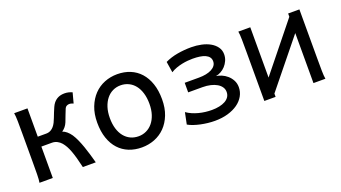

<svg xmlns="http://www.w3.org/2000/svg" viewBox="-48 -893 2292 1291"><g transform="rotate(-20 1097.5 -248.0)"><path d="M166 -295.4H227.1Q235.4 -295.4 244.6 -297.6Q253.9 -299.8 263.2 -305.7Q272.5 -311.5 281.2 -321.3Q290 -331.1 297.9 -346.7Q304.2 -359.4 311 -377L324.7 -412.1Q331.5 -429.7 338.9 -445.6Q346.2 -461.4 354 -471.2Q368.2 -489.3 387.7 -498.5Q407.2 -507.8 434.6 -507.8Q448.7 -507.8 462.9 -504.4Q477.1 -501 488.3 -495.6L468.8 -422.4Q462.9 -424.8 455.3 -427.2Q447.8 -429.7 439.5 -429.7Q430.2 -429.7 421.1 -425Q412.1 -420.4 407.7 -410.2Q400.9 -394.5 392.1 -371.1Q383.3 -347.7 373.5 -322.3Q366.7 -305.7 356.2 -293Q345.7 -280.3 332 -271Q347.2 -266.6 362.5 -253.7Q377.9 -240.7 390.6 -222.2Q403.8 -202.1 415.3 -176.3Q426.8 -150.4 437 -121.3Q447.3 -92.3 456.3 -61.3Q465.3 -30.3 473.6 0H380.9Q372.1 -38.6 363.8 -68.6Q355.5 -98.6 346.7 -122.1Q337.9 -145.5 328.4 -162.6Q318.8 -179.7 307.6 -192.9Q295.4 -207 278.6 -215.8Q261.7 -224.6 241.7 -224.6H166V0H70.8Q74.7 -20.5 75.2 -59.3Q75.7 -98.1 75.7 -148.9V-349.1Q75.7 -399.9 75.2 -438.7Q74.7 -477.5 70.8 -498H166Z M664.1 -246.6Q664.1 -204.1 674.3 -170.4Q684.6 -136.7 703.4 -113.5Q722.2 -90.3 748 -78.1Q773.9 -65.9 805.7 -65.9Q835 -65.9 860.8 -78.1Q886.7 -90.3 906 -113.5Q925.3 -136.7 936.3 -170.4Q947.3 -204.1 947.3 -246.6Q947.3 -289.6 937 -323.5Q926.8 -357.4 908 -381.1Q889.2 -404.8 863 -417.2Q836.9 -429.7 805.7 -429.7Q775.9 -429.7 750 -417.2Q724.1 -404.8 705.1 -381.1Q686 -357.4 675 -323.5Q664.1 -289.6 664.1 -246.6ZM573.7 -246.6Q573.7 -309.6 592.8 -358.2Q611.8 -406.7 644 -440.2Q676.3 -473.6 719.2 -490.7Q762.2 -507.8 810.5 -507.8Q860.8 -507.8 902.6 -490.7Q944.3 -473.6 974.4 -440.2Q1004.4 -406.7 1021 -358.2Q1037.6 -309.6 1037.6 -246.6Q1037.6 -183.6 1018.6 -135.3Q999.5 -86.9 967.3 -54.2Q935.1 -21.5 892.1 -4.6Q849.1 12.2 800.8 12.2Q750.5 12.2 708.7 -4.6Q667 -21.5 637 -54.2Q606.9 -86.9 590.3 -135.3Q573.7 -183.6 573.7 -246.6Z M1323.2 12.2Q1298.3 12.2 1272.2 9.3Q1246.1 6.3 1221.2 1Q1196.3 -4.4 1174.1 -12Q1151.9 -19.5 1135.3 -29.3L1152.3 -112.3Q1170.4 -99.6 1191.7 -90.3Q1212.9 -81.1 1235.6 -75.2Q1258.3 -69.3 1281.7 -66.4Q1305.2 -63.5 1328.1 -63.5Q1357.4 -63.5 1381.8 -68.6Q1406.2 -73.7 1424.3 -83.7Q1442.4 -93.8 1452.4 -108.9Q1462.4 -124 1462.4 -144Q1462.4 -163.6 1451.9 -179.2Q1441.4 -194.8 1422.4 -206.1Q1403.3 -217.3 1377.4 -223.4Q1351.6 -229.5 1320.8 -229.5H1218.3V-297.9H1320.8Q1348.1 -297.9 1371.3 -302.5Q1394.5 -307.1 1411.6 -316.2Q1428.7 -325.2 1438.2 -338.4Q1447.8 -351.6 1447.8 -368.7Q1447.8 -386.2 1438.7 -398.2Q1429.7 -410.2 1413.3 -417.7Q1397 -425.3 1374 -428.7Q1351.1 -432.1 1323.2 -432.1Q1307.1 -432.1 1287.4 -430.4Q1267.6 -428.7 1246.6 -424.3Q1225.6 -419.9 1204.3 -412.4Q1183.1 -404.8 1164.6 -393.1L1152.3 -471.2Q1192.4 -490.7 1241.2 -499.3Q1290 -507.8 1340.3 -507.8Q1377.9 -507.8 1412.8 -500.2Q1447.8 -492.7 1474.4 -477.5Q1501 -462.4 1517.1 -439.9Q1533.2 -417.5 1533.2 -388.2Q1533.2 -363.8 1523.9 -343Q1514.6 -322.3 1500 -306.4Q1485.4 -290.5 1466.8 -280.8Q1449.2 -271 1431.6 -268.6Q1449.2 -266.1 1469.7 -257.8Q1490.7 -249 1508.5 -233.6Q1526.4 -218.3 1538.3 -196.3Q1550.3 -174.3 1550.3 -146.5Q1550.3 -112.8 1533.9 -83.7Q1517.6 -54.7 1487.8 -33.4Q1458 -12.2 1416.3 0Q1374.5 12.2 1323.2 12.2Z M1760.3 -498V-138.2L2031.2 -474.6V-498H2111.8V-148.9Q2111.8 -98.1 2112.3 -59.3Q2112.8 -20.5 2116.7 0H2031.2V-357.9L1760.3 -23.4V0H1679.7V-349.1Q1679.7 -399.9 1679.2 -438.7Q1678.7 -477.5 1674.8 -498Z"/></g></svg>

Font: Andika FrenchTight
Style: Regular
Weight: 400
Designer: Victor Gaultney, Annie Olsen, Julie Remington, Don Collingsworth, Eric Hays, Becca Hirsbrunner
Foundry: SIL International
Version: Version 5.000 ; Dig1 Dig4Opn Dig7 LnSpcTght